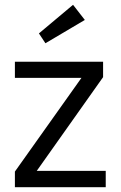

<svg xmlns="http://www.w3.org/2000/svg" viewBox="-20 -779 504 799"><path d="M42 0V-65L319 -455H42V-522H409V-458L133 -68H420V0ZM169 -599 142 -640 284 -759 333 -696Z"/></svg>

Font: Our Lexend Light
Style: Regular
Weight: 300
Designer: Bonnie Shaver-Troup, Thomas Jockin
Foundry: Lexend
Version: Version 1.007